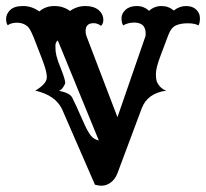

<svg xmlns="http://www.w3.org/2000/svg" viewBox="-37 -586 670 624"><path d="M607.9 -503.4Q596.2 -510.3 573 -510.3Q549.8 -510.3 534.4 -503.2Q519 -496.1 510.3 -472.7L485.4 -406.7Q469.7 -365.7 469.7 -346.2Q469.7 -326.7 473.6 -318.6Q477.5 -310.5 482.9 -304.7Q493.2 -293.9 503.9 -291.5Q442.4 -283.2 423.8 -234.4L344.7 -22.9Q334 4.4 310.5 14.2Q302.2 17.6 292.7 17.6Q283.2 17.6 271.5 14.2L164.6 -231.4Q143.1 -276.4 77.6 -291.5Q116.2 -314 115.2 -336.4Q115.2 -354 99.6 -394.5L72.3 -464.8Q60.5 -493.7 52.2 -500.5Q38.1 -512.2 18.6 -512.2Q-1 -512.2 -11.7 -503.9Q-17.1 -509.3 -17.1 -524.9Q-17.1 -540.5 -3.9 -553.5Q9.3 -566.4 37.8 -566.4Q66.4 -566.4 90.8 -548.8Q110.8 -566.4 139.9 -566.4Q168.9 -566.4 190.4 -550.3Q213.4 -566.4 240.5 -566.4Q267.6 -566.4 283.2 -553.5Q298.8 -540.5 298.8 -521Q298.8 -509.3 291.5 -502Q279.8 -510.7 267.6 -510.7Q241.2 -510.7 241.2 -485.8Q241.2 -475.1 245.1 -465.8L344.7 -205.1L436 -469.2Q440.4 -512.7 398.9 -512.7Q379.4 -512.7 363.3 -503.4Q357.9 -512.2 357.9 -527.1Q357.9 -542 371.1 -554.2Q384.3 -566.4 407.5 -566.4Q430.7 -566.4 447.3 -550.8Q464.8 -566.4 487.8 -566.4Q510.7 -566.4 527.8 -551.8Q546.4 -566.4 567.6 -566.4Q588.9 -566.4 600.8 -554.7Q612.8 -543 612.8 -526.9Q612.8 -510.7 607.9 -503.4ZM150.9 -454.6Q143.1 -449.2 143.1 -437Q143.1 -424.8 143.8 -418.7Q144.5 -412.6 146.5 -404.3Q150.4 -388.2 159.7 -366.2Q177.2 -322.3 174.6 -314.9Q171.9 -307.6 168.9 -303.7Q163.1 -293.9 154.8 -291Q189 -284.2 197.3 -269.5Q207 -250 211.4 -240.2L238.3 -180.2Q248.5 -157.7 258.1 -145.5Q267.6 -133.3 284.2 -129.4Z"/></svg>

Font: Rye
Style: Regular
Weight: 400
Designer: Nicole Fally
Foundry: Nicole Fally
Version: Version 1.001